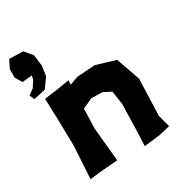

<svg xmlns="http://www.w3.org/2000/svg" viewBox="-197 -879 953 1016"><g transform="rotate(-30 279.0 -371.5)"><path d="M6.8 -613.3 66.4 -619.1 62.5 -597.7 37.1 -557.6 2.9 -533.2 15.6 -503.9 53.7 -511.7 87.9 -519.5 129.9 -577.1 138.7 -638.7 129.9 -706.1 91.8 -752 6.8 -754.9 -17.6 -706.1V-654.3ZM65.4 -476.6 69.3 -367.2 73.2 -191.4 61.5 11.7 127.9 3.9 233.4 -3.9 213.9 -210.9 217.8 -329.1 279.3 -357.4 346.7 -355.5 393.6 -331.1 405.3 -249 401.4 -93.8 397.5 3.9 495.1 -7.8 561.5 -23.4 542 -97.7 549.8 -320.3 499 -464.8 381.8 -500 270.5 -492.2 220.7 -473.6 221.7 -500 151.4 -488.3Z"/></g></svg>

Font: MaokenAssortedSans-Lite
Style: Lite
Weight: 400
Version: Version 1.400